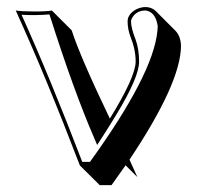

<svg xmlns="http://www.w3.org/2000/svg" viewBox="-20 -462 575 548"><path d="M349.6 -6.3Q362.8 22.5 372.1 43.5L338.4 9.8Q318.4 38.6 298.3 66.4H264.6L208 10.3Q109.9 -245.6 24.9 -432.1Q42 -429.2 78.1 -429.2Q115.2 -429.2 127.9 -432.1L184.6 -375.5Q208.5 -300.8 293.5 -123.5Q366.7 -242.2 367.2 -286.1Q367.2 -320.3 352.5 -356.9Q344.2 -378.9 344.2 -400.9Q344.2 -421.9 369.1 -435.5Q382.3 -441.9 396 -441.9Q413.1 -441.4 424.3 -430.7L481 -374Q496.1 -357.9 496.6 -330.6Q495.6 -224.6 349.6 -6.3ZM267.6 -64 257.3 -48.3 250 -65.4Q191.4 -199.7 121.1 -420.9Q106 -419.4 78.1 -418.9Q53.7 -418.9 41.5 -419.9Q122.6 -240.7 214.8 0H236.8Q417 -249.5 429.2 -373Q429.7 -380.9 430.2 -387.2Q424.3 -427.7 396 -432.1Q367.7 -432.1 356 -408.7Q354 -404.3 354 -400.9Q354 -382.3 366.7 -350.1Q377 -321.8 377 -286.1Q377 -241.7 312 -134.8Q293.5 -104 267.6 -64Z"/></svg>

Font: Linux Biolinum Shadow O
Style: Bold
Weight: 700
Designer: Philipp H. Poll
Foundry: Philipp H. Poll
Version: Version 0.9.2